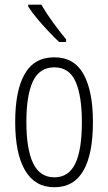

<svg xmlns="http://www.w3.org/2000/svg" viewBox="-20 -784 458 814"><path d="M374 -266.1Q374 -131.3 333.7 -60.8Q293.5 9.8 210.4 9.8Q128.4 9.8 86.4 -61.5Q44.4 -132.8 44.4 -267.1Q44.4 -400.4 85 -470.7Q125.5 -541 210 -541Q294.9 -541 334.5 -469Q374 -397 374 -266.1ZM91.8 -267.1Q91.8 -151.9 120.4 -92Q148.9 -32.2 210.9 -32.2Q270.5 -32.2 298.8 -89.8Q327.1 -147.5 327.1 -266.6Q327.1 -377 300.5 -437.7Q273.9 -498.5 210 -498.5Q147.5 -498.5 119.6 -439.2Q91.8 -379.9 91.8 -267.1ZM155.3 -764.2Q177.7 -725.6 205.8 -687.3Q233.9 -648.9 260.3 -617.2V-606H230.5Q210.9 -624.5 186.3 -650.4Q161.6 -676.3 138.2 -704.3Q114.7 -732.4 99.6 -756.3V-764.2Z"/></svg>

Font: Open Sans Condensed Light
Style: Regular
Weight: 300
Width: 3
Designer: Monotype Design Team
Foundry: Monotype Imaging Inc.
Version: Version 3.003; ttfautohint (v1.8.4)